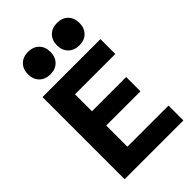

<svg xmlns="http://www.w3.org/2000/svg" viewBox="-278 -1060 1162 1162"><g transform="rotate(-45 302.5 -479.0)"><path d="M69.3 0V-703.1H565.4V-575.7H220.2V-430.7H513.2V-308.6H220.2V-127.4H572.3V0ZM200.7 -766.1Q157.2 -766.1 130.9 -792.5Q104.5 -818.8 104.5 -862.3Q104.5 -906.2 130.9 -932.4Q157.2 -958.5 200.7 -958.5Q244.6 -958.5 270.8 -932.4Q296.9 -906.2 296.9 -862.3Q296.9 -818.8 270.8 -792.5Q244.6 -766.1 200.7 -766.1ZM448.7 -766.1Q405.3 -766.1 378.9 -792.5Q352.5 -818.8 352.5 -862.3Q352.5 -906.2 378.9 -932.4Q405.3 -958.5 448.7 -958.5Q492.7 -958.5 518.8 -932.4Q544.9 -906.2 544.9 -862.3Q544.9 -818.8 518.8 -792.5Q492.7 -766.1 448.7 -766.1Z"/></g></svg>

Font: Schibsted Grotesk
Style: Bold
Weight: 700
Designer: Bakken & Baeck AS, Henrik Kongsvoll
Foundry: Schibsted ASA
Version: Version 1.100;gftools[0.9.25]